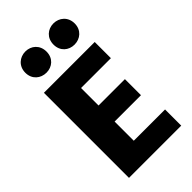

<svg xmlns="http://www.w3.org/2000/svg" viewBox="-285 -1036 1133 1133"><g transform="rotate(-45 281.0 -470.0)"><path d="M260 -861C260 -806 220 -773 172 -773C124 -773 83 -806 83 -861C83 -916 124 -950 172 -950C220 -950 260 -916 260 -861ZM495 -861C495 -806 454 -773 406 -773C358 -773 318 -806 318 -861C318 -916 358 -950 406 -950C454 -950 495 -916 495 -861ZM513 10H77V-700H501V-565H252V-419H472V-285H252V-125H513Z"/></g></svg>

Font: Repo ExtraBold
Style: Bold
Weight: 700
Designer: Stefan Peev
Foundry: Context Ltd
Version: Version 1.502